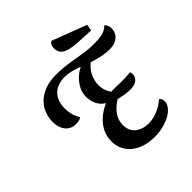

<svg xmlns="http://www.w3.org/2000/svg" viewBox="-236 -1038 1222 1222"><g transform="rotate(-45 375.0 -427.0)"><path d="M456 22Q408 22 368 9.5Q328 -3 299.5 -26Q271 -49 255.5 -81.5Q240 -114 240 -154Q240 -195 256.5 -231Q273 -267 306 -297.5Q339 -328 388 -350Q357 -368 341.5 -400Q326 -432 326 -474Q327 -508 345 -540Q363 -572 393 -598Q423 -624 458 -634L521 -616Q472 -582 454 -543.5Q436 -505 435 -471Q434 -444 441 -421Q448 -398 463 -378Q471 -378 486.5 -378Q502 -378 519.5 -377.5Q537 -377 549 -377Q563 -377 588.5 -377.5Q614 -378 635 -381Q637 -376 638 -371.5Q639 -367 639 -361Q639 -334 618.5 -317.5Q598 -301 561 -301Q537 -301 514 -304.5Q491 -308 459 -316Q412 -287 388.5 -252Q365 -217 365 -176Q365 -121 401 -93.5Q437 -66 489 -66Q532 -66 573 -84Q614 -102 644 -129Q653 -124 657 -114.5Q661 -105 661 -94Q661 -71 644.5 -50Q628 -29 599.5 -13Q571 3 534 12.5Q497 22 456 22ZM161 -390Q130 -390 108 -404.5Q86 -419 74.5 -445.5Q63 -472 63 -507Q63 -542 76 -577.5Q89 -613 117 -641Q145 -669 188 -686Q231 -703 290 -703Q346 -703 399 -695Q452 -687 503 -678.5Q554 -670 602 -670Q641 -670 672.5 -676Q704 -682 732 -708Q740 -699 745.5 -685.5Q751 -672 750 -659Q750 -639 739.5 -619.5Q729 -600 705.5 -587.5Q682 -575 645 -575Q618 -575 585.5 -581Q553 -587 516 -598.5Q479 -610 436 -625L434 -629Q404 -640 376 -647Q348 -654 320 -654Q252 -654 215 -616Q178 -578 178 -510Q178 -482 185.5 -455Q193 -428 208 -403Q199 -396 187.5 -393Q176 -390 161 -390ZM648 -744 533 -750Q503 -752 472.5 -757.5Q442 -763 421 -780Q400 -797 400 -831Q400 -847 405.5 -858Q411 -869 422 -876L656 -787Z"/></g></svg>

Font: Sansita Swashed Light
Style: Regular
Weight: 400
Version: Version 1.003